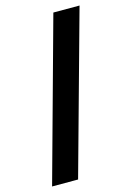

<svg xmlns="http://www.w3.org/2000/svg" viewBox="-134 -850 705 1034"><g transform="rotate(-15 218.5 -332.5)"><path d="M23 119 272 -784H418L168 119Z"/></g></svg>

Font: DM Sans 36pt Black
Style: Regular
Weight: 900
Designer: Colophon Foundry, Jonny Pinhorn
Foundry: Colophon Foundry
Version: Version 4.004;gftools[0.9.30]